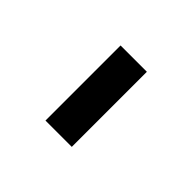

<svg xmlns="http://www.w3.org/2000/svg" viewBox="21 -921 557 557"><g transform="rotate(-45 300.0 -642.0)"><path d="M146 -588V-696H454V-588Z"/></g></svg>

Font: Source Code Pro ExtraLight Black
Style: Regular
Weight: 900
Monospace: yes
Version: Version 1.018;hotconv 1.0.116;makeotfexe 2.5.65601